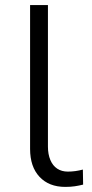

<svg xmlns="http://www.w3.org/2000/svg" viewBox="-20 -725 359 753"><path d="M236 8Q172 8 135 -31.5Q98 -71 98 -141V-705H168V-150Q168 -120 177.5 -97.5Q187 -75 204.5 -63.5Q222 -52 246 -52Q261 -52 275.5 -54Q290 -56 305 -60L306 -1Q290 3 273.5 5.5Q257 8 236 8Z"/></svg>

Font: Nunito Sans 7pt Light
Style: Regular
Weight: 300
Designer: Vernon Adams
Foundry: Vernon Adams
Version: Version 3.101;gftools[0.9.27]